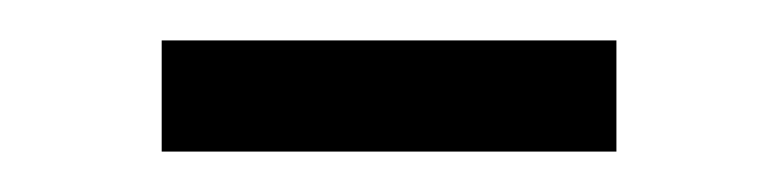

<svg xmlns="http://www.w3.org/2000/svg" viewBox="-20 -318 385 95"><path d="M285 -243H60V-298H285Z"/></svg>

Font: Hind Madurai Light
Style: Regular
Weight: 300
Designer: Jyotish Sonowal
Foundry: Indian Type Foundry
Version: Version 1.001;PS 1.0;hotconv 1.0.86;makeotf.lib2.5.63406; tt